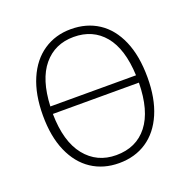

<svg xmlns="http://www.w3.org/2000/svg" viewBox="-125 -817 942 950"><g transform="rotate(-20 345.5 -341.5)"><path d="M621 -340Q621 -230 587 -151Q553 -72 491 -30.5Q429 11 345 11Q263 11 201 -30Q139 -71 104.5 -149.5Q70 -228 70 -339Q70 -450 104.5 -530Q139 -610 201.5 -652Q264 -694 345 -694Q428 -694 490 -653.5Q552 -613 586.5 -533.5Q621 -454 621 -340ZM120 -369H571Q565 -510 505.5 -581.5Q446 -653 345 -653Q246 -653 186 -581Q126 -509 120 -369ZM572 -330H119Q121 -184 182.5 -107.5Q244 -31 345 -31Q451 -31 510.5 -107Q570 -183 572 -330Z"/></g></svg>

Font: FiraGO ExtraLight
Style: Regular
Weight: 200
Designer: bBox Type
Foundry: bBox Type GmbH
Version: Version 1.001